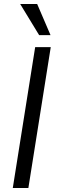

<svg xmlns="http://www.w3.org/2000/svg" viewBox="-20 -941 284 961"><path d="M44 0 156 -705H234L122 0ZM176 -765 81 -921H166L233 -765Z"/></svg>

Font: Nunito Sans 10pt Condensed
Style: Italic
Weight: 400
Width: 3
Italic angle: -9°
Designer: Vernon Adams
Foundry: Vernon Adams
Version: Version 3.101;gftools[0.9.27]